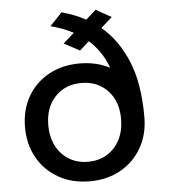

<svg xmlns="http://www.w3.org/2000/svg" viewBox="-55 -832 784 891"><g transform="rotate(-5 337.0 -386.0)"><path d="M327.5 10Q245.5 10 182.8 -25.5Q120 -61 84.8 -123.2Q49.5 -185.5 49.5 -266Q49.5 -346 84.8 -407.8Q120 -469.5 182.8 -504.2Q245.5 -539 327.5 -539Q405 -539 467.5 -506.5Q451.5 -549.5 429 -581.8Q406.5 -614 379.5 -638L335 -598.5L262 -637.5L313.5 -683Q289 -696 262.5 -705.8Q236 -715.5 208 -723L265 -782.5Q294.5 -774.5 322.2 -763.8Q350 -753 376 -738.5L423 -780.5L495 -740.5L442.5 -694Q516.5 -633 561 -529.2Q605.5 -425.5 605.5 -266Q605.5 -185.5 570.2 -123.2Q535 -61 472.2 -25.5Q409.5 10 327.5 10ZM327.5 -81Q377.5 -81 415.8 -104.2Q454 -127.5 475.5 -169Q497 -210.5 497 -266Q497 -348.5 449.8 -398.2Q402.5 -448 327.5 -448Q252.5 -448 205.2 -398.2Q158 -348.5 158 -266Q158 -210.5 179.5 -169Q201 -127.5 239.2 -104.2Q277.5 -81 327.5 -81Z"/></g></svg>

Font: Epilogue Medium
Style: Regular
Weight: 500
Designer: Tyler Finck
Foundry: Etcetera Type Co
Version: Version 2.111; ttfautohint (v1.8.3)